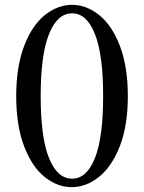

<svg xmlns="http://www.w3.org/2000/svg" viewBox="-20 -759 594 793"><path d="M47 -362Q47 -483 79.5 -568.5Q112 -654 165 -696.5Q218 -739 278 -739Q337 -739 390 -696.5Q443 -654 475.5 -568.5Q508 -483 508 -362Q508 -240 475 -155.5Q442 -71 389 -28.5Q336 14 276 14Q217 14 164.5 -28Q112 -70 79.5 -155Q47 -240 47 -362ZM406 -362Q406 -533 372 -618.5Q338 -704 278 -704Q217 -704 182.5 -618.5Q148 -533 148 -362Q148 -191 182.5 -106Q217 -21 278 -21Q338 -21 372 -106Q406 -191 406 -362Z"/></svg>

Font: Shippori Mincho B1 Medium
Style: Regular
Weight: 500
Designer: FONTDASU
Foundry: FONTDASU / Google Inc. / but / Adobe
Version: Version 3.110; ttfautohint (v1.8.3)